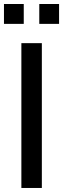

<svg xmlns="http://www.w3.org/2000/svg" viewBox="-29 -933 313 953"><path d="M178.7 0V-718.8H77.1V0ZM264.2 -814.5V-913.1H166V-814.5ZM88.9 -814.5V-913.1H-9.3V-814.5Z"/></svg>

Font: Winston
Style: Regular
Weight: 400
Designer: Vernon Adams, Kim Jin-seong, David Berlow, Cristiano Sobral
Foundry: The Winston Project Authors
Version: Version 3.004